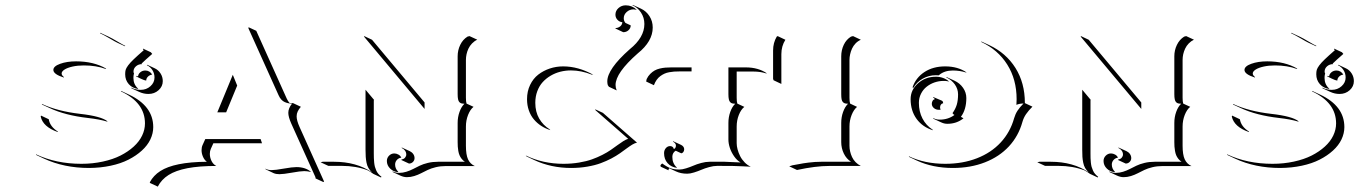

<svg xmlns="http://www.w3.org/2000/svg" viewBox="-20 -628 5259 743"><path d="M119.4 -30.8Q197.3 5.9 294.9 5.9Q338.6 5.9 377.8 -2.7Q417 -11.2 446.4 -26.1Q475.8 -41 497.4 -60.7Q519 -80.3 530 -103.4Q541 -126.5 541 -150.4Q541 -231 448 -274.4L449 -276.1L479 -262Q573 -218 573 -136.2Q573 -111.8 561.9 -88.5Q550.8 -65.2 528.9 -45.3Q507.1 -25.4 477.4 -10.3Q447.8 4.9 408.3 13.3Q368.9 21.7 325 22Q227.5 22 149.7 -14.4L119.6 -28.6ZM137.5 -177 138.7 -180.7 168.7 -166.5Q173.3 -137.9 204.1 -118.9L203.1 -117.2Q146.2 -137.2 137.5 -177ZM142.1 -223.6 142.6 -225.6Q202.6 -197.5 289.3 -187.5Q372.1 -178.2 396.2 -158.4L394.3 -157.5Q366 -166.3 319.1 -171.6Q232.4 -181.6 172.4 -209.7ZM186.5 -357.4Q186.5 -371.6 212.8 -381.1Q239 -390.6 274.4 -390.6Q342.3 -390.6 390.9 -362.5L389.4 -361.1Q352.3 -374.8 304.4 -374.8Q280.5 -374.8 260.7 -370.4Q241 -366 229.7 -358.8Q218.5 -351.6 218.5 -343.5Q218.5 -336.7 227.1 -330.1V-327.9Q186.5 -340.6 186.5 -357.4ZM367.2 -499.3 367.7 -501.2Q369.1 -500.5 370.8 -499.8L400.9 -485.8Q412.4 -480.5 435.1 -467Q457.8 -453.6 464.6 -450.7L463.4 -449Q462.4 -449.5 451.5 -454.6Q440.7 -459.7 434.3 -462.6Q427.2 -465.8 403.3 -479.9Q379.4 -493.9 367.2 -499.3ZM464.4 -340.6Q464.4 -350.8 466.2 -357.5Q468 -364.3 475.8 -374.9Q483.6 -385.5 497.2 -398.4Q510.7 -411.4 536.4 -433.8L533.2 -437.3L533.4 -439.9L563.7 -425.8L569.1 -419.4Q541.5 -395.3 527.6 -381.8L529.5 -379.9Q515.9 -379.9 506.2 -371.5Q496.6 -363 496.6 -351.3Q496.6 -346.7 498.8 -342.5L497.8 -340.6Q496.3 -334.7 496.3 -326.4Q496.3 -301.5 513.4 -286.1L515.1 -283.7Q492.2 -286.6 478.3 -302.4Q464.4 -318.1 464.4 -340.6ZM487.8 -288.8Q505.1 -280.3 524.4 -280.3Q546.4 -280.3 562.1 -294.3Q577.9 -308.3 577.9 -328.1Q577.9 -344 569.7 -356.8Q561.5 -369.6 548.3 -375.7L549.6 -377.4L579.6 -363.3Q593 -356.9 601.4 -343.6Q609.9 -330.3 609.9 -314Q609.9 -293.5 593.6 -278.9Q577.4 -264.4 554.4 -264.4Q535.9 -264.4 519 -272.2L488.8 -286.1ZM506.8 -332.5 507.3 -334.5Q510.5 -333 514.2 -332.5Q515.1 -342 523.3 -348.6Q531.5 -355.2 542.5 -355.2Q551 -355.2 558.1 -350.8Q565.2 -346.4 568.8 -339.1L566.9 -338.9Q557.9 -337.2 551.9 -330.8Q545.9 -324.5 545.9 -316.4Q542.2 -316.4 535.8 -318.8Q529.3 -321.3 523.8 -324Q518.3 -326.7 506.8 -332.5Z M559.6 77.6Q573.7 51 600.6 33.8Q627.4 16.6 671.8 7.6Q716.1 -1.5 780.3 -2Q770.5 -9.5 765.3 -21.9Q760 -34.2 760 -46.6Q760 -58.1 763.9 -66.7L774.4 -89.8H988.5L993.9 -73.7H805.7L795.9 -52Q792 -43.7 792 -32.7Q792 -18.3 798.6 -5Q805.2 8.3 817.1 14.2Q751 14.2 705.4 22.9Q659.9 31.7 632.3 49.2Q604.7 66.7 590.6 94.2L560.5 80.1ZM821 -193.4 880.9 -338.6 897.9 -296.9 855.2 -193.4ZM941.4 -518.3 941.7 -522.7 971.7 -508.8 1089.8 -246.1Q1094.5 -236.1 1100.3 -229.7Q1106.7 -228.8 1114.3 -228.8L1144.3 -214.8Q1136 -205.1 1132 -196.5Q1127.9 -188 1127.9 -177.7Q1127.9 -161.6 1139.4 -136.2L1234.1 74.5L1231.2 76.4L1201.2 62.5L1200.7 57.6L1107.4 -149.4Q1095.7 -175.5 1095.7 -191.4Q1095.7 -209 1110.1 -227.1Q1102.1 -227.3 1095.7 -228.5Q1089.4 -229.7 1082 -232.9Q1074.7 -236.1 1068.6 -242.7Q1062.5 -249.3 1058.1 -259.3ZM1006.3 24.4Q1016.1 30.3 1031.2 30.3Q1045.9 30.3 1078.5 24.4Q1111.1 18.6 1127 18.6Q1162.4 18.6 1184.1 37.6L1180.4 36.9Q1168.2 34.2 1157.2 34.2Q1142.1 34.2 1109.3 40.2Q1076.4 46.1 1061.3 46.1Q1048.1 46.1 1038.8 42L1008.8 27.8Z M1220.7 0 1228.5 -2H1272.9Q1358.6 -2 1419.4 38.8Q1411.1 31.2 1405.9 22.2Q1400.6 13.2 1398.3 1.3Q1396 -10.5 1395.3 -21.2Q1394.5 -32 1394.5 -48.8V-280.8L1427.5 -241.5L1426.5 -239.5V-34.9Q1426.5 -23.4 1426.8 -16Q1427 -8.5 1428 1.1Q1429 10.7 1430.9 17.6Q1432.9 24.4 1436 31.7Q1439.2 39.1 1444.3 45Q1449.5 51 1456.3 56.2L1454.3 58.8L1424.8 44.9Q1414.6 37.4 1403.1 31.2Q1357.9 13.9 1303 13.9H1250.7ZM1388.7 -486.3 1389.6 -488.3 1419.7 -474.1 1621.1 -233.9 1623 -231.4V-206.5ZM1477.1 -5.1Q1477.1 -17.1 1485.6 -25.6Q1494.1 -34.2 1505.9 -34.2Q1513.9 -34.2 1521.9 -29.8Q1529.8 -25.4 1533 -17.6H1530.8Q1521.2 -15.6 1515.1 -8.2Q1509 -0.7 1509 8.8Q1509 24.2 1520.3 35.9L1521.5 38.1Q1502.9 37.1 1490 24.5Q1477.1 12 1477.1 -5.1ZM1499 37.4 1500 35.6Q1511.5 41 1524.4 41Q1538.8 41 1552.7 36.6Q1566.7 32.2 1578.9 25.9Q1591.1 19.5 1604.2 13.2Q1617.4 6.8 1635.7 2.4Q1654.1 -2 1674.8 -2Q1768.8 -2 1779.1 -2Q1771.7 -6.6 1766.4 -13.5Q1761 -20.5 1758.1 -27.6Q1755.1 -34.7 1753.5 -44.1Q1752 -53.5 1751.5 -60.9Q1751 -68.4 1751 -78.1V-152.3Q1751 -174.8 1758.2 -194.9Q1765.4 -215.1 1777.3 -226.6Q1770 -226.8 1765.7 -227.9Q1761.5 -229 1757.8 -232.7Q1754.2 -236.3 1752.6 -243.9Q1751 -251.5 1751 -263.7V-410.2Q1751 -433.6 1761 -454.3Q1771 -475.1 1789.1 -486.3L1796.9 -488.3L1826.9 -474.4Q1815.4 -469 1806.6 -459.8Q1797.9 -450.7 1792.8 -439.9Q1787.8 -429.2 1785.4 -418.1Q1783 -407 1783 -396V-249.8Q1783 -234.6 1785.4 -227.1L1812.5 -214.6Q1799.6 -204.3 1791.3 -183.2Q1783 -162.1 1783 -138.2V-64Q1783 -29.5 1791.1 -11.6Q1799.3 6.3 1817.4 14.6H1705.1Q1684.6 14.6 1666.4 19Q1648.2 23.4 1634.9 29.8Q1621.6 36.1 1609.4 42.5Q1597.2 48.8 1583.1 53.2Q1569.1 57.6 1554.7 57.6Q1542.2 57.6 1529.1 51.5ZM1532.7 -9 1534.7 -11.2Q1542.7 -12.2 1547.5 -17.9Q1552.2 -23.7 1552.2 -30Q1552.2 -38.3 1547.2 -45.2Q1542.2 -52 1533.9 -55.7L1535.6 -56.9L1565.9 -43Q1574.2 -39.1 1579.2 -31.9Q1584.2 -24.7 1584.2 -16.1Q1584.2 -7.6 1578 -1.3Q1571.8 4.9 1562.7 4.9Z M2014.4 -26.4Q2080.8 5.9 2160.2 5.9Q2191.9 5.9 2220.7 1.1Q2249.5 -3.7 2270.9 -11.4Q2292.2 -19 2310.9 -28.6Q2329.6 -38.1 2344 -48.1Q2358.4 -58.1 2370 -66.7Q2381.6 -75.2 2392.2 -81.9Q2402.8 -88.6 2410.9 -90.8Q2401.6 -99.1 2371.3 -125.5Q2341.1 -151.9 2315.4 -174.3Q2289.8 -196.8 2284.2 -201.7L2283.2 -205.1L2313.2 -191.2L2445.1 -75.9Q2437.3 -74.7 2427.1 -68.6Q2417 -62.5 2405.3 -53.8Q2393.6 -45.2 2379.2 -34.9Q2364.7 -24.7 2345.6 -14.6Q2326.4 -4.6 2304.6 3.5Q2282.7 11.7 2252.9 16.8Q2223.1 22 2190.2 22Q2112.8 22 2047.6 -8.5L2017.6 -22.7ZM2019.5 -244.1Q2019.5 -274.7 2031.4 -299.3Q2043.2 -324 2063.1 -339.4Q2083 -354.7 2107.7 -362.9Q2132.3 -371.1 2159.2 -371.1Q2217.8 -371.1 2275.4 -338.9L2270.5 -339.1Q2229 -355.5 2189.5 -355.5Q2168.5 -355.5 2148.6 -350.5Q2128.7 -345.5 2111 -335.1Q2093.3 -324.7 2080.1 -310.2Q2066.9 -295.7 2059.2 -275Q2051.5 -254.4 2051.5 -230Q2051.5 -195.3 2066.4 -169.4Q2081.3 -143.6 2107.2 -127.4L2109.6 -124.5Q2090.3 -130.6 2074.3 -141Q2058.3 -151.4 2045.9 -166.1Q2033.4 -180.9 2026.5 -200.9Q2019.5 -220.9 2019.5 -244.1ZM2330.1 -313Q2330.1 -360.6 2417 -437.5Q2473.6 -482.9 2473.6 -535.2Q2473.6 -559.8 2460.4 -579.6Q2447.3 -599.4 2426.3 -608.2L2430.2 -608.4L2460.4 -594.5Q2481 -585 2493.4 -565.4Q2505.9 -545.9 2505.9 -521.5Q2505.9 -467.8 2448 -421.4Q2362.1 -345.9 2362.1 -299.1Q2362.1 -288.3 2366.5 -278.1L2336.4 -292.2L2332 -298.6Q2330.1 -305.9 2330.1 -313ZM2361.6 -571.3Q2361.6 -586.2 2373.4 -596.8Q2385.3 -607.4 2401.4 -607.4Q2425.8 -607.4 2444.3 -590.1L2440.9 -590.6Q2435.8 -591.8 2431.6 -591.8Q2416.3 -591.8 2405 -581.5Q2393.8 -571.3 2393.8 -557.4Q2393.8 -547.1 2400.4 -539.3L2420.7 -529.8Q2420.7 -518.8 2412.2 -511.1Q2403.8 -503.4 2391.8 -503.4L2361.8 -517.6V-519.5Q2371.6 -519.5 2379.5 -525.5Q2387.5 -531.5 2388.4 -542Q2377.2 -543 2369.4 -551.4Q2361.6 -559.8 2361.6 -571.3Z M2480.5 -312.5 2482.4 -322Q2488 -333.7 2496.3 -342Q2504.6 -350.3 2513.3 -355.2Q2522 -360.1 2533.4 -362.8Q2544.9 -365.5 2555.1 -366.3Q2565.2 -367.2 2578.1 -367.2H2656.2V-351.6H2608.4Q2597.4 -351.6 2588.7 -351Q2580.1 -350.3 2569.8 -348.5Q2559.6 -346.7 2551.5 -343Q2543.5 -339.4 2535.5 -333.6Q2527.6 -327.9 2521.2 -319Q2514.9 -310.1 2510.5 -298.3ZM2535.6 12.2Q2537.4 8.1 2542.7 4.6Q2562 18.6 2575.7 23.3Q2589.4 28.1 2609.4 28.1Q2620.1 28.1 2635.1 23.4Q2650.1 18.8 2663.2 13.1Q2676.3 7.3 2693.5 2.7Q2710.7 -2 2725.6 -2H2784.9Q2791.7 -2 2845.9 0.7Q2831.8 -7.3 2820.8 -23.2Q2809.8 -39.1 2804.3 -56Q2798.8 -73 2798.8 -87.9V-152.3Q2798.8 -174.8 2806 -194.9Q2813.2 -215.1 2825.2 -226.6Q2817.9 -226.8 2813.6 -227.9Q2809.3 -229 2805.7 -232.7Q2802 -236.3 2800.4 -243.9Q2798.8 -251.5 2798.8 -263.7V-367.2H2866.2Q2914.3 -367.2 2948 -344L2943.8 -344.2Q2921.9 -351.1 2896.2 -351.1H2830.8V-249.5Q2830.8 -234.6 2833.3 -227.1L2860.4 -214.4Q2847.4 -204.1 2839.1 -183.1Q2830.8 -162.1 2830.8 -138.2V-74Q2830.8 -63 2834.2 -50Q2837.6 -37.1 2844.1 -24Q2850.6 -11 2861.5 0.2Q2872.3 11.5 2885.5 17.1Q2881.8 17.1 2854.4 15.6Q2826.9 14.2 2814.9 14.2L2755.6 13.9Q2741.2 13.9 2724.1 18.7Q2707 23.4 2694 29.1Q2680.9 34.7 2665.8 39.4Q2650.6 44.2 2639.4 44.2Q2614.5 44.2 2595.7 35.2L2569.8 23.2Q2566.7 26.4 2566.9 31L2536.9 17.1ZM2549.8 -35.4Q2549.8 -46.6 2556.6 -54.7Q2563.5 -62.7 2573.2 -62.7Q2578.1 -62.7 2582.3 -59.9Q2586.4 -57.1 2587.6 -51.3Q2591.1 -52.2 2593.4 -55.9Q2595.7 -59.6 2595.7 -64.7Q2595.7 -69.3 2592.5 -73.4Q2589.4 -77.4 2584 -79.8L2585.4 -81.3L2615.5 -67.4Q2621.1 -64.7 2624.4 -60.3Q2627.7 -55.9 2627.7 -50.5Q2627.7 -44.2 2624.3 -39.6Q2620.8 -34.9 2616 -34.9L2595 -44.7Q2589.1 -41.7 2585.4 -35.4Q2581.8 -29.1 2581.8 -21.2Q2581.8 4.2 2598.4 19.5L2600.1 21.7Q2577.1 18.8 2563.5 3.4Q2549.8 -12 2549.8 -35.4ZM2971.7 -322.8V-432.6Q2971.7 -462.4 2985.8 -486.3L2989.3 -488.3L3019.3 -474.1Q3003.7 -449.5 3003.7 -418.5V-303.2L2973.6 -317.4Z M3034.2 15.6 3046.4 11.7Q3050.5 11 3066.2 8.1Q3081.8 5.1 3088.7 4Q3095.7 2.9 3108.8 1.2Q3121.8 -0.5 3133.7 -1.2Q3145.5 -2 3158 -2H3273.4Q3255.4 -13.2 3245.4 -33.9Q3235.4 -54.7 3235.4 -78.1V-152.3Q3235.4 -174.8 3242.6 -194.8Q3249.8 -214.8 3261.7 -226.6Q3254.4 -226.8 3250.1 -227.9Q3245.8 -229 3242.1 -232.7Q3238.3 -236.3 3236.8 -243.9Q3235.4 -251.5 3235.4 -263.7V-410.2Q3235.4 -433.8 3245.2 -454.6Q3255.1 -475.3 3273.2 -486.3L3281.2 -488.3L3311.3 -474.1Q3299.8 -469.2 3291 -460.1Q3282.2 -450.9 3277.2 -439.9Q3272.2 -429 3269.8 -417.8Q3267.3 -406.7 3267.3 -396.2V-249.5Q3267.3 -234.4 3269.8 -227.1L3296.6 -214.4Q3283.9 -203.9 3275.6 -183Q3267.3 -162.1 3267.3 -138.4V-64Q3267.3 -53 3269.8 -42.1Q3272.2 -31.2 3277.2 -20.4Q3282.2 -9.5 3291 -0.5Q3299.8 8.5 3311.3 14.2H3188.2Q3136.7 14.2 3064.2 29.8Z M3497.3 -23.2Q3558.8 5.9 3637.7 5.9Q3705.6 5.9 3760.7 -15.6Q3815.9 -37.1 3852.7 -76.9Q3889.4 -116.7 3904.5 -170.7Q3909.2 -186.8 3917.7 -199.8Q3926.3 -212.9 3940.7 -227.5Q3923.6 -227.1 3913.3 -222.2Q3914.1 -230.5 3914.1 -244.1Q3914.1 -320.6 3877.9 -378.1Q3841.8 -435.5 3776.9 -465.8L3778.1 -467.3L3808.1 -453.4Q3873.3 -422.9 3909.7 -364.9Q3946 -306.9 3946 -230.2V-229L3975.3 -215.3Q3960 -200 3950.6 -186.3Q3941.2 -172.6 3936.5 -156Q3921.4 -101.6 3884.3 -61.5Q3847.2 -21.5 3791.5 0.2Q3735.8 22 3667.7 22Q3589.4 22 3527.6 -6.8L3497.6 -21ZM3503.9 -244.1Q3503.9 -280.3 3532.6 -305.7Q3561.3 -331.1 3601.6 -331.1Q3631.1 -331.1 3652.8 -312.7L3649.2 -313.2Q3640.6 -315.2 3631.6 -314.9Q3613.5 -314.9 3596.3 -309Q3579.1 -303 3565.7 -292.2Q3552.2 -281.5 3544.1 -265.3Q3535.9 -249 3535.9 -230Q3535.9 -196 3549.8 -169.3Q3563.7 -142.6 3589.1 -126.2L3590.8 -123.8Q3550.3 -136 3527.1 -167.7Q3503.9 -199.5 3503.9 -244.1ZM3511.2 -289.8Q3524.2 -327.6 3557.6 -349.4Q3591.1 -371.1 3637.7 -371.1Q3686.8 -371.1 3720.9 -347.4L3716.6 -347.9Q3694.1 -355 3667.7 -355.2Q3635 -355.2 3614.7 -338.1L3612.5 -336.4Q3607.2 -336.9 3601.6 -336.9Q3574.2 -336.9 3550.8 -323.6Q3527.3 -310.3 3514.6 -288.1Q3513.9 -288.3 3511.2 -289.8ZM3585.9 -226.6Q3585.9 -231.9 3588.7 -237.3Q3591.6 -242.7 3597.4 -243.9Q3596.2 -248.5 3590.6 -250.7L3591.6 -252.4L3624 -238.8Q3629.9 -236.1 3629.6 -229V-228Q3624.8 -228 3621.3 -223.5Q3617.9 -219 3617.9 -212.4Q3617.9 -208.7 3619.4 -205.3L3619.9 -203.4Q3616.7 -203.1 3613.3 -203.1Q3601.6 -203.1 3593.8 -210Q3585.9 -216.8 3585.9 -226.6ZM3590.8 -171.4Q3602.5 -165 3616.2 -165Q3649.2 -165 3673.6 -183.1Q3669.4 -184.8 3666 -190.2Q3677.2 -205.6 3682.4 -222.5Q3687.5 -239.5 3687.5 -262.7Q3687.5 -283.7 3675 -301.3Q3662.6 -318.8 3641.8 -328.4L3643.1 -329.8L3673.3 -315.9Q3694.3 -306.2 3706.9 -288.1Q3719.5 -270 3719.5 -248.5Q3719.5 -203.9 3698.5 -176L3708.5 -170.2Q3682.1 -148.9 3646.2 -148.9Q3633.8 -148.9 3622.6 -154.3L3592.5 -168.2Z M3994.1 0 4002 -2H4046.4Q4132.1 -2 4192.9 38.8Q4184.6 31.2 4179.3 22.2Q4174.1 13.2 4171.8 1.3Q4169.4 -10.5 4168.7 -21.2Q4168 -32 4168 -48.8V-280.8L4200.9 -241.5L4200 -239.5V-34.9Q4200 -23.4 4200.2 -16Q4200.4 -8.5 4201.4 1.1Q4202.4 10.7 4204.3 17.6Q4206.3 24.4 4209.5 31.7Q4212.6 39.1 4217.8 45Q4222.9 51 4229.7 56.2L4227.8 58.8L4198.2 44.9Q4188 37.4 4176.5 31.2Q4131.3 13.9 4076.4 13.9H4024.2ZM4162.1 -486.3 4163.1 -488.3 4193.1 -474.1 4394.5 -233.9 4396.5 -231.4V-206.5ZM4250.5 -5.1Q4250.5 -17.1 4259 -25.6Q4267.6 -34.2 4279.3 -34.2Q4287.4 -34.2 4295.3 -29.8Q4303.2 -25.4 4306.4 -17.6H4304.2Q4294.7 -15.6 4288.6 -8.2Q4282.5 -0.7 4282.5 8.8Q4282.5 24.2 4293.7 35.9L4294.9 38.1Q4276.4 37.1 4263.4 24.5Q4250.5 12 4250.5 -5.1ZM4272.5 37.4 4273.4 35.6Q4284.9 41 4297.9 41Q4312.3 41 4326.2 36.6Q4340.1 32.2 4352.3 25.9Q4364.5 19.5 4377.7 13.2Q4390.9 6.8 4409.2 2.4Q4427.5 -2 4448.2 -2Q4542.2 -2 4552.5 -2Q4545.2 -6.6 4539.8 -13.5Q4534.4 -20.5 4531.5 -27.6Q4528.6 -34.7 4527 -44.1Q4525.4 -53.5 4524.9 -60.9Q4524.4 -68.4 4524.4 -78.1V-152.3Q4524.4 -174.8 4531.6 -194.9Q4538.8 -215.1 4550.8 -226.6Q4543.5 -226.8 4539.2 -227.9Q4534.9 -229 4531.2 -232.7Q4527.6 -236.3 4526 -243.9Q4524.4 -251.5 4524.4 -263.7V-410.2Q4524.4 -433.6 4534.4 -454.3Q4544.4 -475.1 4562.5 -486.3L4570.3 -488.3L4600.3 -474.4Q4588.9 -469 4580.1 -459.8Q4571.3 -450.7 4566.3 -439.9Q4561.3 -429.2 4558.8 -418.1Q4556.4 -407 4556.4 -396V-249.8Q4556.4 -234.6 4558.8 -227.1L4585.9 -214.6Q4573 -204.3 4564.7 -183.2Q4556.4 -162.1 4556.4 -138.2V-64Q4556.4 -29.5 4564.6 -11.6Q4572.8 6.3 4590.8 14.6H4478.5Q4458 14.6 4439.8 19Q4421.6 23.4 4408.3 29.8Q4395 36.1 4382.8 42.5Q4370.6 48.8 4356.6 53.2Q4342.5 57.6 4328.1 57.6Q4315.7 57.6 4302.5 51.5ZM4306.2 -9 4308.1 -11.2Q4316.2 -12.2 4320.9 -17.9Q4325.7 -23.7 4325.7 -30Q4325.7 -38.3 4320.7 -45.2Q4315.7 -52 4307.4 -55.7L4309.1 -56.9L4339.4 -43Q4347.7 -39.1 4352.7 -31.9Q4357.7 -24.7 4357.7 -16.1Q4357.7 -7.6 4351.4 -1.3Q4345.2 4.9 4336.2 4.9Z M4728.8 -30.8Q4806.6 5.9 4904.3 5.9Q4948 5.9 4987.2 -2.7Q5026.4 -11.2 5055.8 -26.1Q5085.2 -41 5106.8 -60.7Q5128.4 -80.3 5139.4 -103.4Q5150.4 -126.5 5150.4 -150.4Q5150.4 -231 5057.4 -274.4L5058.3 -276.1L5088.4 -262Q5182.4 -218 5182.4 -136.2Q5182.4 -111.8 5171.3 -88.5Q5160.2 -65.2 5138.3 -45.3Q5116.5 -25.4 5086.8 -10.3Q5057.1 4.9 5017.7 13.3Q4978.3 21.7 4934.3 22Q4836.9 22 4759 -14.4L4729 -28.6ZM4746.8 -177 4748 -180.7 4778.1 -166.5Q4782.7 -137.9 4813.5 -118.9L4812.5 -117.2Q4755.6 -137.2 4746.8 -177ZM4751.5 -223.6 4752 -225.6Q4812 -197.5 4898.7 -187.5Q4981.4 -178.2 5005.6 -158.4L5003.7 -157.5Q4975.3 -166.3 4928.5 -171.6Q4841.8 -181.6 4781.7 -209.7ZM4795.9 -357.4Q4795.9 -371.6 4822.1 -381.1Q4848.4 -390.6 4883.8 -390.6Q4951.7 -390.6 5000.2 -362.5L4998.8 -361.1Q4961.7 -374.8 4913.8 -374.8Q4889.9 -374.8 4870.1 -370.4Q4850.3 -366 4839.1 -358.8Q4827.9 -351.6 4827.9 -343.5Q4827.9 -336.7 4836.4 -330.1V-327.9Q4795.9 -340.6 4795.9 -357.4ZM4976.6 -499.3 4977.1 -501.2Q4978.5 -500.5 4980.2 -499.8L5010.3 -485.8Q5021.7 -480.5 5044.4 -467Q5067.1 -453.6 5074 -450.7L5072.8 -449Q5071.8 -449.5 5060.9 -454.6Q5050 -459.7 5043.7 -462.6Q5036.6 -465.8 5012.7 -479.9Q4988.8 -493.9 4976.6 -499.3ZM5073.7 -340.6Q5073.7 -350.8 5075.6 -357.5Q5077.4 -364.3 5085.2 -374.9Q5093 -385.5 5106.6 -398.4Q5120.1 -411.4 5145.8 -433.8L5142.6 -437.3L5142.8 -439.9L5173.1 -425.8L5178.5 -419.4Q5150.9 -395.3 5137 -381.8L5138.9 -379.9Q5125.2 -379.9 5115.6 -371.5Q5106 -363 5106 -351.3Q5106 -346.7 5108.2 -342.5L5107.2 -340.6Q5105.7 -334.7 5105.7 -326.4Q5105.7 -301.5 5122.8 -286.1L5124.5 -283.7Q5101.6 -286.6 5087.6 -302.4Q5073.7 -318.1 5073.7 -340.6ZM5097.2 -288.8Q5114.5 -280.3 5133.8 -280.3Q5155.8 -280.3 5171.5 -294.3Q5187.3 -308.3 5187.3 -328.1Q5187.3 -344 5179.1 -356.8Q5170.9 -369.6 5157.7 -375.7L5158.9 -377.4L5189 -363.3Q5202.4 -356.9 5210.8 -343.6Q5219.2 -330.3 5219.2 -314Q5219.2 -293.5 5203 -278.9Q5186.8 -264.4 5163.8 -264.4Q5145.3 -264.4 5128.4 -272.2L5098.1 -286.1ZM5116.2 -332.5 5116.7 -334.5Q5119.9 -333 5123.5 -332.5Q5124.5 -342 5132.7 -348.6Q5140.9 -355.2 5151.9 -355.2Q5160.4 -355.2 5167.5 -350.8Q5174.6 -346.4 5178.2 -339.1L5176.3 -338.9Q5167.2 -337.2 5161.3 -330.8Q5155.3 -324.5 5155.3 -316.4Q5151.6 -316.4 5145.1 -318.8Q5138.7 -321.3 5133.2 -324Q5127.7 -326.7 5116.2 -332.5Z"/></svg>

Font: AgreloyOut1
Style: Medium
Weight: 400
Designer: gluk
Foundry: gluk
Version: Version 0.27